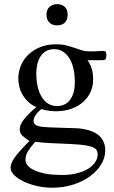

<svg xmlns="http://www.w3.org/2000/svg" viewBox="-20 -669 540 906"><path d="M481.9 -407.7Q481.9 -405.3 481 -398.7Q480 -392.1 477.5 -388.7Q475.1 -386.7 470.9 -386Q466.8 -385.3 461.9 -384.8Q456.5 -384.3 450.2 -384.8H393.1Q405.8 -367.7 412.6 -345.5Q419.4 -323.2 419.4 -295.4Q419.9 -264.6 408.2 -237.3Q396.5 -210 373.8 -189.2Q351.1 -168.5 318.4 -156.2Q285.6 -144 243.7 -144Q226.6 -144 209.5 -146.5Q192.4 -148.9 175.3 -154.3Q165.5 -147 156.7 -137.2Q147.9 -127.4 143.1 -117.4Q138.2 -107.4 138.4 -97.9Q138.7 -88.4 146 -81.5Q148.9 -78.6 153.1 -76.7Q157.2 -74.7 164.6 -73Q171.9 -71.3 183.6 -70.1Q195.3 -68.8 213.6 -68.1Q231.9 -67.4 258.1 -66.4Q284.2 -65.4 320.3 -64.5Q329.1 -64.5 344 -63.7Q358.9 -63 376.5 -59.8Q394 -56.6 411.6 -50Q429.2 -43.5 443.8 -32Q458.5 -20.5 467.5 -2.4Q476.6 15.6 476.6 41.5Q476.6 75.2 457.5 106.7Q438.5 138.2 404.8 162.8Q371.1 187.5 325.4 202.1Q279.8 216.8 226.1 216.8Q189 216.8 153.6 208.5Q118.2 200.2 90.8 187Q63.5 173.8 46.6 157Q29.8 140.1 29.8 123Q29.8 113.3 33.9 102.1Q38.1 90.8 48.1 76.2Q58.1 61.5 75.4 42Q92.8 22.5 119.1 -3.9Q96.7 -18.1 85 -29.3Q73.2 -40.5 73.2 -57.6Q73.2 -66.4 75.9 -75.9Q78.6 -85.4 86.9 -97.7Q95.2 -109.9 110.6 -126Q126 -142.1 151.4 -163.6Q129.9 -172.9 114 -187.7Q98.1 -202.6 87.4 -220.5Q76.7 -238.3 71.5 -258.5Q66.4 -278.8 66.4 -299.3Q66.4 -330.6 78.6 -359.6Q90.8 -388.7 113.5 -410.9Q136.2 -433.1 169.4 -446.5Q202.6 -460 244.1 -460Q272.9 -460 293.5 -454.6Q314 -449.2 331.3 -443.1Q348.6 -437 366.2 -431.6Q383.8 -426.3 406.7 -426.3Q421.9 -426.3 431.9 -427Q441.9 -427.7 449.2 -428.2Q456.5 -428.7 462.4 -428.7Q468.8 -428.7 475.6 -427.2Q481.9 -425.8 481.9 -407.7ZM333 -282.7Q333 -317.4 326.4 -345.7Q319.8 -374 307.1 -394.3Q294.4 -414.6 276.6 -425.8Q258.8 -437 235.8 -437Q218.3 -437 202.9 -430.4Q187.5 -423.8 176 -409.4Q164.6 -395 158 -373Q151.4 -351.1 151.4 -320.3Q151.4 -287.1 158 -259.3Q164.6 -231.4 177 -211.2Q189.5 -190.9 207.5 -179.7Q225.6 -168.5 249 -168.5Q266.6 -168.5 282 -175Q297.4 -181.6 308.8 -195.6Q320.3 -209.5 326.7 -231Q333 -252.4 333 -282.7ZM440.9 59.6Q440.9 47.9 435.8 39.3Q430.7 30.8 416.7 25.1Q402.8 19.5 378.7 16.1Q354.5 12.7 315.9 10.7Q260.7 8.3 218.3 6.3Q175.8 4.4 146 0Q125 24.4 112.5 43.7Q100.1 63 100.1 85.4Q100.1 101.1 112.3 114Q124.5 127 147 136.5Q169.4 146 200.4 151.4Q231.4 156.7 269 156.7Q313 156.7 345.2 148.2Q377.4 139.6 398.7 125.7Q419.9 111.8 430.4 94.5Q440.9 77.1 440.9 59.6ZM299.3 -599.6Q299.3 -575.7 286.1 -562.5Q272.9 -549.3 249 -549.3Q226.6 -549.3 212.9 -563Q199.2 -576.7 199.2 -599.6Q199.2 -622.1 212.9 -635.7Q226.6 -649.4 249 -649.4Q272.9 -649.4 286.1 -636.2Q299.3 -623 299.3 -599.6Z"/></svg>

Font: Doulos SIL Phon
Style: Regular
Weight: 400
Designer: Walt Agee, Victor Gaultney, Peter Martin, Debbi Hosken, Becca Hirsbrunner
Foundry: SIL International
Version: Version 5.000